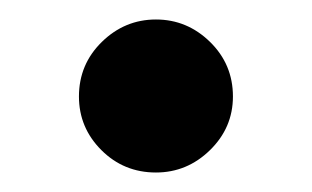

<svg xmlns="http://www.w3.org/2000/svg" viewBox="-20 -176 320 197"><path d="M140 1Q107 1 84 -22Q61 -45 61 -77Q61 -110 84.5 -133Q108 -156 140 -156Q172 -156 195.5 -133Q219 -110 219 -77Q219 -45 195.5 -22Q172 1 140 1Z"/></svg>

Font: Teachers
Style: Bold
Weight: 700
Designer: Alfredo Marco Pradil, Chank Diesel
Version: Version 1.001